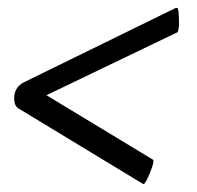

<svg xmlns="http://www.w3.org/2000/svg" viewBox="-20 -453 500 488"><path d="M16 -203Q16 -230 39 -243L425 -432Q427 -433 430 -433Q435 -433 435 -392Q435 -385 433.5 -378Q432 -371 431 -371L98 -211L369 -47Q370 -47 370 -43Q370 -38 366.5 -28Q363 -18 359 -8.5Q355 1 351 8Q347 15 345 15Q345 15 341 13L26 -178Q16 -185 16 -203Z"/></svg>

Font: Vermiglione SemiBold
Style: Italic
Weight: 600
Italic angle: -11°
Version: Version 1.000